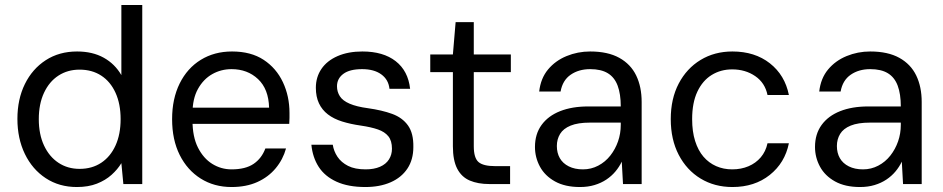

<svg xmlns="http://www.w3.org/2000/svg" viewBox="-20 -740 3793 772"><path d="M289 12Q218 12 164 -23.5Q110 -59 80 -121Q50 -183 50 -262Q50 -341 80 -402Q110 -463 164 -498Q218 -533 290 -533Q352 -533 397 -508Q442 -483 468 -438V-720H552V0H476L468 -84Q453 -59 428.5 -37Q404 -15 369.5 -1.5Q335 12 289 12ZM300 -61Q350 -61 387 -85.5Q424 -110 444.5 -155Q465 -200 465 -261Q465 -322 444.5 -367Q424 -412 387 -436Q350 -460 300 -460Q252 -460 215 -436Q178 -412 157 -367Q136 -322 136 -261Q136 -200 157 -155Q178 -110 215 -85.5Q252 -61 300 -61Z M911 12Q841 12 787 -22Q733 -56 702.5 -117Q672 -178 672 -261Q672 -343 702.5 -404.5Q733 -466 787.5 -499.5Q842 -533 913 -533Q989 -533 1040 -499.5Q1091 -466 1117.5 -409.5Q1144 -353 1144 -286Q1144 -276 1144 -266Q1144 -256 1143 -242H735V-307H1062Q1060 -382 1017.5 -422Q975 -462 911 -462Q869 -462 833.5 -442Q798 -422 776 -382.5Q754 -343 754 -284V-256Q754 -190 776 -146.5Q798 -103 833.5 -81Q869 -59 911 -59Q967 -59 999.5 -81Q1032 -103 1047 -143H1130Q1118 -99 1088.5 -63.5Q1059 -28 1014.5 -8Q970 12 911 12Z M1449 12Q1380 12 1333 -9.5Q1286 -31 1261.5 -69Q1237 -107 1232 -158H1318Q1322 -132 1337 -109.5Q1352 -87 1379.5 -73Q1407 -59 1450 -59Q1484 -59 1508 -69.5Q1532 -80 1544 -99Q1556 -118 1556 -142Q1556 -174 1541.5 -192Q1527 -210 1499.5 -219.5Q1472 -229 1431 -235Q1389 -241 1355.5 -251.5Q1322 -262 1298.5 -280Q1275 -298 1262.5 -324.5Q1250 -351 1250 -387Q1250 -430 1272.5 -463Q1295 -496 1337.5 -514.5Q1380 -533 1437 -533Q1521 -533 1571 -494Q1621 -455 1629 -383H1546Q1542 -420 1513 -441Q1484 -462 1436 -462Q1386 -462 1360.5 -443Q1335 -424 1335 -393Q1335 -371 1346.5 -353Q1358 -335 1386 -323Q1414 -311 1459 -305Q1516 -297 1557 -282Q1598 -267 1620.5 -235.5Q1643 -204 1642 -149Q1642 -98 1618 -62Q1594 -26 1550.5 -7Q1507 12 1449 12Z M1947 0Q1902 0 1869 -14Q1836 -28 1818.5 -61.5Q1801 -95 1801 -152V-450H1710V-521H1801L1812 -651H1885V-521H2034V-450H1885V-152Q1885 -105 1904 -88.5Q1923 -72 1971 -72H2031V0Z M2312 12Q2252 12 2211.5 -10.5Q2171 -33 2151 -70Q2131 -107 2131 -149Q2131 -201 2157.5 -237.5Q2184 -274 2232 -293Q2280 -312 2345 -312H2476Q2476 -362 2463.5 -395.5Q2451 -429 2424 -445.5Q2397 -462 2353 -462Q2307 -462 2274.5 -439.5Q2242 -417 2234 -372H2148Q2154 -425 2183.5 -460.5Q2213 -496 2258 -514.5Q2303 -533 2353 -533Q2424 -533 2470 -507.5Q2516 -482 2538 -436.5Q2560 -391 2560 -330V0H2485L2480 -90Q2470 -69 2454.5 -50.5Q2439 -32 2418 -18Q2397 -4 2370.5 4Q2344 12 2312 12ZM2324 -59Q2357 -59 2385.5 -74Q2414 -89 2434 -114.5Q2454 -140 2465 -171.5Q2476 -203 2476 -238V-247H2352Q2304 -247 2274.5 -235Q2245 -223 2232 -201.5Q2219 -180 2219 -153Q2219 -125 2231 -104Q2243 -83 2267 -71Q2291 -59 2324 -59Z M2925 12Q2853 12 2797 -22Q2741 -56 2709 -117.5Q2677 -179 2677 -261Q2677 -343 2709 -404Q2741 -465 2797 -499Q2853 -533 2925 -533Q3015 -533 3075.5 -485.5Q3136 -438 3152 -358H3066Q3056 -407 3016.5 -434Q2977 -461 2924 -461Q2878 -461 2841.5 -438.5Q2805 -416 2784 -371.5Q2763 -327 2763 -261Q2763 -211 2775 -173Q2787 -135 2808.5 -110Q2830 -85 2859.5 -72Q2889 -59 2924 -59Q2960 -59 2989.5 -71.5Q3019 -84 3039 -107.5Q3059 -131 3066 -164H3152Q3136 -85 3075 -36.5Q3014 12 2925 12Z M3438 12Q3378 12 3337.5 -10.5Q3297 -33 3277 -70Q3257 -107 3257 -149Q3257 -201 3283.5 -237.5Q3310 -274 3358 -293Q3406 -312 3471 -312H3602Q3602 -362 3589.5 -395.5Q3577 -429 3550 -445.5Q3523 -462 3479 -462Q3433 -462 3400.5 -439.5Q3368 -417 3360 -372H3274Q3280 -425 3309.5 -460.5Q3339 -496 3384 -514.5Q3429 -533 3479 -533Q3550 -533 3596 -507.5Q3642 -482 3664 -436.5Q3686 -391 3686 -330V0H3611L3606 -90Q3596 -69 3580.5 -50.5Q3565 -32 3544 -18Q3523 -4 3496.5 4Q3470 12 3438 12ZM3450 -59Q3483 -59 3511.5 -74Q3540 -89 3560 -114.5Q3580 -140 3591 -171.5Q3602 -203 3602 -238V-247H3478Q3430 -247 3400.5 -235Q3371 -223 3358 -201.5Q3345 -180 3345 -153Q3345 -125 3357 -104Q3369 -83 3393 -71Q3417 -59 3450 -59Z"/></svg>

Font: DM Sans 10pt
Style: Regular
Weight: 400
Version: Version 4.004;gftools[0.9.30]